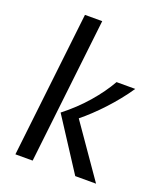

<svg xmlns="http://www.w3.org/2000/svg" viewBox="-143 -876 823 970"><g transform="rotate(20 268.5 -391.0)"><path d="M145 -782.2H237.8L148.4 0H55.7ZM377.4 0 198.2 -276.4Q268.1 -331.1 322 -393.3Q376 -455.6 411.1 -517.6H511.7Q488.3 -482.9 461.7 -450Q435.1 -417 407 -386.7Q378.9 -356.4 350.1 -329.3Q321.3 -302.2 294.4 -280.3L489.3 0Z"/></g></svg>

Font: Proza Libre
Style: Italic
Weight: 400
Designer: Jasper de Waard
Foundry: Jasper de Waard
Version: Version 1.000; ttfautohint (v1.4.1.8-43bc)